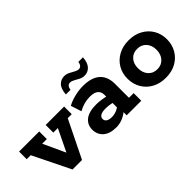

<svg xmlns="http://www.w3.org/2000/svg" viewBox="-15 -1041 1522 1522"><g transform="rotate(-45 746.5 -280.0)"><path d="M202.8 0 48.3 -314.5H3.5V-400H229.1V-314.5H177.1L284.1 -82.9H240.7L352.9 -314.5H301.6V-400H508.3V-314.5H463.5L309.1 0Z M685.3 10Q613 10 574.5 -24Q536 -58 536 -112Q536 -167.5 576.9 -199.9Q617.8 -232.3 700.3 -232.3Q727.8 -232.3 760.3 -227.3Q792.8 -222.3 817.4 -214.8L799.9 -203V-241.6Q799.9 -274.8 776.9 -293Q754 -311.2 707.6 -311.2Q674.1 -311.2 641.5 -302.3Q608.9 -293.4 579.1 -276.4L550 -366.5Q590.8 -388.3 638.4 -399.1Q686 -410 728.4 -410Q823.5 -410 872.2 -367.2Q920.8 -324.4 920.8 -241.4V-85.5H973.4V0H809.7V-65.8L827.8 -52.2Q800.5 -23.5 763 -6.8Q725.6 10 685.3 10ZM718.1 -72.7Q744.5 -72.7 771 -83.5Q797.5 -94.4 811.2 -109.8L799.9 -78V-171.2L817.2 -143.2Q795.3 -150.7 772.3 -153.8Q749.3 -157 727.1 -157Q692.2 -157 673.2 -146.1Q654.2 -135.3 654.2 -113.8Q654.2 -94.1 671.1 -83.4Q688 -72.7 718.1 -72.7ZM797.1 -457.8Q773.3 -457.8 751.9 -468.9Q730.5 -480 711.4 -490.8Q692.2 -501.6 675.5 -501.6Q659 -501.6 649.4 -489.5Q639.7 -477.5 637.7 -457.8H585.8Q590.3 -517.8 616.1 -544.1Q641.9 -570.4 678.7 -570.4Q702.5 -570.4 723.9 -559.6Q745.3 -548.9 764.5 -537.8Q783.6 -526.6 800.4 -526.6Q816.9 -526.6 826.6 -539Q836.4 -551.4 838.1 -570.4H890.1Q885.6 -511.4 859.7 -484.6Q833.9 -457.8 797.1 -457.8Z M1240.7 10Q1174.5 10 1124.6 -17.6Q1074.7 -45.2 1047 -93.2Q1019.4 -141.2 1019.4 -200.5Q1019.4 -260.8 1047 -307.8Q1074.7 -354.8 1124.6 -382.4Q1174.6 -410 1240.8 -410Q1307.1 -410 1357 -382.4Q1406.9 -354.8 1434.5 -307.8Q1462.2 -260.8 1462.2 -200.5Q1462.2 -141.2 1434.5 -93.2Q1406.9 -45.2 1356.9 -17.6Q1307 10 1240.7 10ZM1240.8 -85.9Q1287.6 -85.9 1316.2 -117.9Q1344.8 -149.9 1344.8 -200.5Q1344.8 -251.1 1316.2 -282.6Q1287.5 -314.1 1240.8 -314.1Q1193.2 -314.1 1165 -282.6Q1136.8 -251.1 1136.8 -200.5Q1136.8 -149.9 1165 -117.9Q1193.2 -85.9 1240.8 -85.9Z"/></g></svg>

Font: Rokkitt SemiBold
Style: Regular
Weight: 600
Designer: Vernon Adams
Foundry: Vernon Adams
Version: Version 3.103